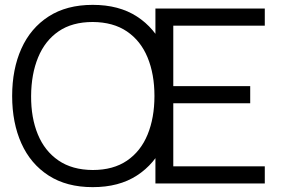

<svg xmlns="http://www.w3.org/2000/svg" viewBox="-20 -755 1160 790"><path d="M361.5 15Q254 15 180 -32.8Q106 -80.5 68 -165Q30 -249.5 30 -360Q30 -470.5 68 -555Q106 -639.5 180 -687.2Q254 -735 361.5 -735Q469.5 -735 543.2 -687.2Q617 -639.5 655.2 -555Q693.5 -470.5 693.5 -360Q693.5 -249.5 655.2 -165Q617 -80.5 543.2 -32.8Q469.5 15 361.5 15ZM361.5 -55.5Q446 -55.5 502.5 -94Q559 -132.5 587.2 -201.2Q615.5 -270 615.5 -360Q615.5 -450 587.2 -518.5Q559 -587 502.5 -625.5Q446 -664 361.5 -664.5Q277 -664.5 221 -626Q165 -587.5 136.8 -518.8Q108.5 -450 108 -360Q107.5 -270 135.8 -201.8Q164 -133.5 220.5 -94.8Q277 -56 361.5 -55.5ZM619.5 0V-720H1069.5V-649.5H693V-400.5H1009.5V-330H693V-70.5H1069.5V0Z"/></svg>

Font: Manrope ExtraLight
Style: Regular
Weight: 400
Version: Version 4.504